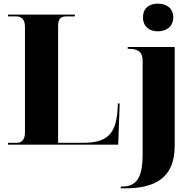

<svg xmlns="http://www.w3.org/2000/svg" viewBox="-20 -794 1070 1054"><path d="M847 -622C892 -622 931 -648 931 -698C931 -751 892 -774 847 -774C800 -774 765 -751 765 -698C765 -648 800 -622 847 -622ZM24 0H629L637 -226H627L625 -186C615 -56 566 -10 434 -10H299V-650C299 -691 313 -704 345 -704H391V-714H24V-704H68C95 -704 117 -691 117 -647V-66C117 -23 95 -10 72 -10H24ZM643 240H665C825 240 939 187 939 8V-536H681V-526H685C727 -526 763 -517 763 -461V54C763 189 724 230 650 230H643Z"/></svg>

Font: Noto Serif Display ExtraBold
Style: Regular
Weight: 800
Designer: Monotype Design Team
Foundry: Monotype Imaging Inc.
Version: Version 2.009